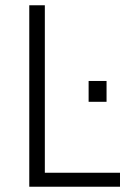

<svg xmlns="http://www.w3.org/2000/svg" viewBox="-20 -708 498 728"><path d="M91 -688H150V-53H435V0H91ZM316 -401H384V-322H316Z"/></svg>

Font: Saira SemiCondensed Light
Style: Regular
Weight: 300
Width: 4
Designer: Hector Gatti with collaboration of the Omnibus-Type team
Foundry: Omnibus-Type
Version: Version 0.072; ttfautohint (v1.8)